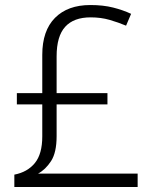

<svg xmlns="http://www.w3.org/2000/svg" viewBox="-20 -743 611 763"><path d="M339 -723Q390 -723 429.5 -713Q469 -703 501 -688L481 -641Q450 -654 415.5 -664Q381 -674 340 -674Q273 -674 239 -636.5Q205 -599 205 -519V-373H407V-328H205V-202Q205 -137 183 -103Q161 -69 131 -53H527V0H37V-49Q89 -59 118.5 -95Q148 -131 148 -201V-328H47V-373H148V-525Q148 -621 198.5 -672Q249 -723 339 -723Z"/></svg>

Font: Noto Sans Bengali UI Light
Style: Regular
Weight: 300
Designer: Jelle Bosma - Monotype Design Team
Foundry: Monotype Imaging Inc.
Version: Version 2.003; ttfautohint (v1.8.4.7-5d5b)